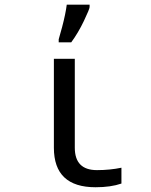

<svg xmlns="http://www.w3.org/2000/svg" viewBox="-20 -786 640 816"><path d="M297.9 -536.1V-158.2Q297.9 -63 392.1 -63Q446.8 -63 496.1 -73.2V-5.9Q450.7 9.8 386.2 9.8Q209 9.8 209 -158.2V-536.1ZM229.5 -619.1 244.1 -671.4Q258.8 -727.1 263.7 -766.1H360.8V-755.9Q360.8 -748 336.7 -697.3Q312.5 -646.5 282.7 -606H229.5Z"/></svg>

Font: WenQuanYi Micro Hei Mono
Style: Regular
Weight: 400
Foundry: Ascender Corporation
Version: Version 0.2.0-beta